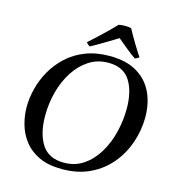

<svg xmlns="http://www.w3.org/2000/svg" viewBox="-130 -1019 1049 1144"><g transform="rotate(15 394.0 -447.0)"><path d="M757 -412Q757 -334 731.5 -258Q706 -182 655.5 -120.5Q605 -59 530 -22.5Q455 14 357 14Q272 14 214.5 -13Q157 -40 122.5 -85Q88 -130 73 -183.5Q58 -237 58 -290Q58 -345 73 -404Q88 -463 119 -517.5Q150 -572 197.5 -616Q245 -660 310.5 -685.5Q376 -711 459 -711Q560 -711 626 -672.5Q692 -634 724.5 -566.5Q757 -499 757 -412ZM637 -433Q637 -541 595.5 -605.5Q554 -670 462 -670Q395 -670 342.5 -636Q290 -602 253 -544.5Q216 -487 197 -415.5Q178 -344 178 -268Q178 -159 220.5 -92.5Q263 -26 357 -26Q426 -26 478.5 -62Q531 -98 566.5 -157.5Q602 -217 619.5 -289Q637 -361 637 -433ZM487 -829Q461 -813 430 -794Q399 -775 371 -759Q343 -743 327 -735Q314 -743 305 -755Q332 -779 361.5 -806.5Q391 -834 417.5 -860Q444 -886 461 -904Q475 -908 499 -908Q523 -908 538 -904Q559 -865 584.5 -822.5Q610 -780 631 -749Q619 -740 606 -735Q583 -750 549.5 -777.5Q516 -805 487 -829Z"/></g></svg>

Font: Tiro Devanagari Sanskrit
Style: Italic
Weight: 400
Italic angle: -11°
Designer: Devanagari: John Hudson & Fiona Ross, assisted by Paul Hanslow. Latin: John Hudson with Paul Hanslow, assisted by Kaja S
Foundry: Tiro Typeworks Ltd.
Version: Version 1.52